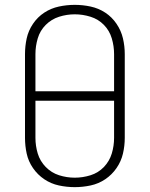

<svg xmlns="http://www.w3.org/2000/svg" viewBox="-20 -763 616 791"><path d="M288 8Q321 8 353.5 1Q386 -6 413.5 -24.5Q441 -43 460 -70.5Q479 -98 486.5 -130Q494 -162 494 -195V-540Q494 -573 486.5 -605Q479 -637 460 -665Q441 -693 413.5 -711Q386 -729 353.5 -736Q321 -743 288 -743Q255 -743 222.5 -736Q190 -729 162.5 -711Q135 -693 116 -665Q97 -637 90 -605Q83 -573 83 -540V-195Q83 -162 90 -130Q97 -98 116 -70.5Q135 -43 162.5 -24.5Q190 -6 222.5 1Q255 8 288 8ZM288 -31Q255 -31 223.5 -41Q192 -51 168.5 -75Q145 -99 135.5 -130.5Q126 -162 126 -195V-348H450V-195Q450 -162 440.5 -130.5Q431 -99 408 -75Q385 -51 353 -41Q321 -31 288 -31ZM126 -387V-540Q126 -573 135.5 -605Q145 -637 168.5 -660.5Q192 -684 223.5 -694Q255 -704 288 -704Q321 -704 353 -694Q385 -684 408 -660.5Q431 -637 440.5 -605Q450 -573 450 -540V-387Z"/></svg>

Font: Iosevka Sparkle Extralight
Style: Regular
Weight: 200
Designer: Belleve Invis
Foundry: Belleve Invis
Version: Version 4.5.0; ttfautohint (v1.8.3)